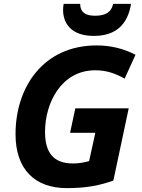

<svg xmlns="http://www.w3.org/2000/svg" viewBox="-20 -959 730 989"><path d="M60 -268C60 -87 159 10 324 10C433 10 499 -6 564 -29L643 -401H368L341 -275H471L439 -129C411 -122 389 -117 356 -117C255 -117 212 -173 212 -280C212 -429 296 -597 471 -597C528 -597 574 -581 622 -554L678 -677C616 -709 549 -725 478 -725C203 -725 60 -510 60 -268ZM463 -774C578 -774 638 -834 655 -939H563C552 -892 519 -878 468 -878C418 -878 393 -898 393 -939H308C306 -930 305 -920 305 -907C305 -841 345 -774 463 -774Z"/></svg>

Font: BC Sans
Style: Bold Italic
Weight: 700
Italic angle: -12°
Designer: Monotype Design Team
Province of B.C.
Foundry: Monotype Imaging Inc.
Version: Version 2.000;GOOG;noto-source:20170915:90ef993387c0